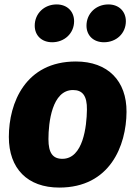

<svg xmlns="http://www.w3.org/2000/svg" viewBox="-20 -829 613 868"><path d="M216 -638C271 -638 315 -678 315 -733C315 -777 284 -809 236 -809C180 -809 137 -768 137 -713C137 -669 168 -638 216 -638ZM450 -638C506 -638 549 -678 549 -733C549 -777 518 -809 470 -809C414 -809 371 -768 371 -713C371 -669 402 -638 450 -638ZM248 19C477 19 551 -170 552 -323C553 -463 468 -551 323 -551C95 -551 20 -364 20 -210C20 -67 104 19 248 19ZM262 -111C219 -111 199 -137 199 -200C199 -275 215 -422 310 -422C353 -422 374 -396 373 -333C372 -258 356 -111 262 -111Z"/></svg>

Font: Fira Sans ExtraBold
Style: Italic
Weight: 800
Italic angle: -8°
Designer: bBox Type GmbH & Carrois Corporate GbR & Edenspiekermann AG
Foundry: bBox Type GmbH & Carrois Corporate GbR & Edenspiekermann AG
Version: Version 4.301;PS 004.301;hotconv 1.0.88;makeotf.lib2.5.64775